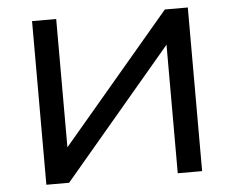

<svg xmlns="http://www.w3.org/2000/svg" viewBox="-51 -765 1004 824"><g transform="rotate(-5 451.5 -352.5)"><path d="M116 0V-705H220V-151H219L688 -705H787V0H682V-555H683L214 0Z"/></g></svg>

Font: Nunito Sans 7pt SemiExpanded Medium
Style: Regular
Weight: 500
Width: 6
Designer: Vernon Adams
Foundry: Vernon Adams
Version: Version 3.101;gftools[0.9.27]